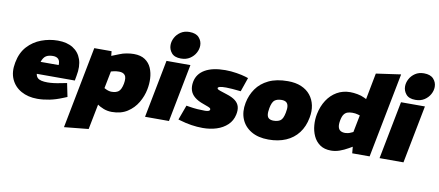

<svg xmlns="http://www.w3.org/2000/svg" viewBox="-84 -1156 3924 1715"><g transform="rotate(10 1878.0 -299.0)"><path d="M277 9Q193 9 130.5 -26Q68 -61 39.5 -125Q11 -189 28 -276Q45 -367 97 -424Q149 -481 221.5 -508Q294 -535 370 -535Q453 -535 507.5 -501Q562 -467 583.5 -404.5Q605 -342 588 -255L580 -210H235Q238 -188 250.5 -175Q263 -162 286 -156.5Q309 -151 342 -151Q367 -151 396.5 -154.5Q426 -158 460 -165L516 -176L541 -54L504 -39Q444 -14 387 -2.5Q330 9 277 9ZM250 -321H414Q416 -358 399.5 -375Q383 -392 351 -392Q311 -392 287.5 -377Q264 -362 250 -321Z M953 9Q914 9 878.5 -4.5Q843 -18 811 -41L770 -70L851 -190L869 -181Q881 -175 894.5 -171.5Q908 -168 919 -168Q960 -168 983 -185.5Q1006 -203 1017 -258Q1027 -313 1010.5 -335Q994 -357 956 -357Q942 -357 929 -355.5Q916 -354 905 -351L882 -345L849 -478L930 -510Q960 -523 995.5 -529Q1031 -535 1059 -535Q1122 -535 1161 -508.5Q1200 -482 1218.5 -439Q1237 -396 1239.5 -345Q1242 -294 1232 -245Q1220 -182 1185.5 -123.5Q1151 -65 1093.5 -28Q1036 9 953 9ZM557 217 701 -525H858L868 -425L892 -389L777 195Z M1254 0 1356 -525H1573L1471 0ZM1478 -568Q1420 -568 1393.5 -599.5Q1367 -631 1367 -671Q1367 -705 1384.5 -738Q1402 -771 1435 -793Q1468 -815 1514 -815Q1573 -815 1601 -784Q1629 -753 1629 -712Q1629 -678 1611 -645Q1593 -612 1559.5 -590Q1526 -568 1478 -568Z M1778 9Q1727 9 1675 1Q1623 -7 1573 -22L1552 -28L1601 -162L1625 -158Q1666 -151 1702 -148.5Q1738 -146 1772 -146Q1793 -146 1804.5 -151Q1816 -156 1816 -166Q1816 -171 1812 -175.5Q1808 -180 1793.5 -186Q1779 -192 1748 -203Q1698 -220 1667 -245.5Q1636 -271 1625.5 -305.5Q1615 -340 1623 -383Q1637 -456 1705 -495.5Q1773 -535 1889 -535Q1940 -535 1991.5 -526.5Q2043 -518 2072 -509L2100 -500L2056 -373L2036 -375Q2007 -378 1977.5 -380.5Q1948 -383 1922 -383Q1880 -383 1864 -378Q1848 -373 1848 -365Q1848 -360 1853 -355.5Q1858 -351 1876.5 -344.5Q1895 -338 1936 -325Q1988 -309 2016.5 -286.5Q2045 -264 2053.5 -233Q2062 -202 2053 -161Q2041 -104 2001 -66Q1961 -28 1903 -9.5Q1845 9 1778 9Z M2374 9Q2280 9 2216.5 -29Q2153 -67 2127 -132Q2101 -197 2117 -279Q2131 -351 2171.5 -409Q2212 -467 2282.5 -501Q2353 -535 2457 -535Q2527 -535 2578.5 -513Q2630 -491 2661.5 -451.5Q2693 -412 2704 -360Q2715 -308 2703 -247Q2688 -165 2644 -107.5Q2600 -50 2531.5 -20.5Q2463 9 2374 9ZM2390 -165Q2428 -165 2451.5 -181Q2475 -197 2486 -254Q2494 -293 2490 -316Q2486 -339 2471 -349.5Q2456 -360 2430 -360Q2392 -360 2368.5 -343.5Q2345 -327 2334 -269Q2327 -231 2330.5 -208Q2334 -185 2349.5 -175Q2365 -165 2390 -165Z M2942 9Q2880 9 2840.5 -19Q2801 -47 2780.5 -92Q2760 -137 2756 -189.5Q2752 -242 2762 -291Q2777 -364 2812.5 -418.5Q2848 -473 2901.5 -504Q2955 -535 3022 -535Q3051 -535 3087.5 -528.5Q3124 -522 3152 -508L3225 -472L3157 -425L3217 -738L3441 -770L3291 0H3133L3124 -100L3100 -136L3141 -345L3120 -351Q3110 -354 3098 -355.5Q3086 -357 3072 -357Q3047 -357 3028 -350.5Q3009 -344 2996 -326Q2983 -308 2976 -271Q2969 -234 2974.5 -211Q2980 -188 2996.5 -178Q3013 -168 3039 -168Q3050 -168 3064 -171Q3078 -174 3092 -181L3112 -190L3147 -70L3097 -41Q3057 -18 3018.5 -4.5Q2980 9 2942 9Z M3381 0 3483 -525H3700L3598 0ZM3605 -568Q3547 -568 3520.5 -599.5Q3494 -631 3494 -671Q3494 -705 3511.5 -738Q3529 -771 3562 -793Q3595 -815 3641 -815Q3700 -815 3728 -784Q3756 -753 3756 -712Q3756 -678 3738 -645Q3720 -612 3686.5 -590Q3653 -568 3605 -568Z"/></g></svg>

Font: REM Black
Style: Italic
Weight: 900
Italic angle: -11°
Designer: Octavio Pardo
Foundry: Ashler Design
Version: Version 1.005;gftools[0.9.28]